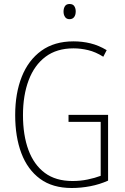

<svg xmlns="http://www.w3.org/2000/svg" viewBox="-20 -931 624 961"><path d="M323 -356H521V-27Q479 -8 432 1Q385 10 339 10Q243 10 180.5 -36Q118 -82 87 -164Q56 -246 56 -355Q56 -464 89 -547Q122 -630 187 -677Q252 -724 348 -724Q392 -724 433 -714Q474 -704 514 -680L497 -647Q459 -671 421.5 -680Q384 -689 348 -689Q264 -689 208 -647Q152 -605 123.5 -529.5Q95 -454 95 -355Q95 -254 122.5 -180Q150 -106 204.5 -65.5Q259 -25 343 -25Q382 -25 418.5 -32.5Q455 -40 484 -51V-321H323ZM328 -911Q345 -911 352 -900Q359 -889 359 -874Q359 -856 351 -845.5Q343 -835 328 -835Q313 -835 305.5 -846Q298 -857 298 -873Q298 -889 305 -900Q312 -911 328 -911Z"/></svg>

Font: Noto Sans Lao Looped Condensed ExtraLight
Style: Regular
Weight: 200
Width: 3
Designer: Mark Frömberg, Ben Mitchell
Foundry: The Fontpad Ltd
Version: Version 1.002; ttfautohint (v1.8.4.7-5d5b)